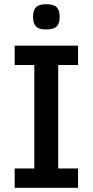

<svg xmlns="http://www.w3.org/2000/svg" viewBox="-20 -893 441 913"><path d="M351.1 0H49.8V-91.8H143.1V-584H49.8V-675.8H351.1V-584H256.8V-91.8H351.1ZM263.7 -813Q263.7 -779.3 248.5 -766.1Q233.4 -752.9 199.2 -752.9Q180.7 -752.9 168.7 -756.8Q156.7 -760.7 149.9 -768.6Q143.1 -776.4 140.1 -787.6Q137.2 -798.8 137.2 -813Q137.2 -843.8 150.9 -858.4Q164.6 -873 199.2 -873Q234.9 -873 249.3 -858.9Q263.7 -844.7 263.7 -813Z"/></svg>

Font: Clear Sans Medium
Style: Regular
Weight: 500
Foundry: Intel Corporation
Version: Version 1.00